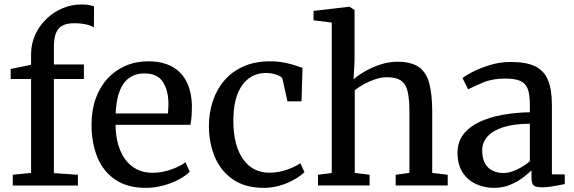

<svg xmlns="http://www.w3.org/2000/svg" viewBox="-20 -850 2631 880"><path d="M38.5 0.5V-49L122.5 -57.5V-488H29V-534L122.5 -553V-602Q122.5 -649.5 141.5 -691Q160.5 -732.5 192.8 -763.5Q225 -794.5 266.2 -812Q307.5 -829.5 351.5 -829.5Q375.5 -829.5 389 -826.8Q402.5 -824 411 -821L410.5 -724Q401.5 -731.5 377 -737.5Q352.5 -743.5 319.5 -743.5Q287.5 -743.5 267.2 -733.2Q247 -723 237 -699.5Q227 -676 227 -635.5V-554.5H364.5V-488H227V-56.5L337 -49V0.5Z M648 11Q564.5 11 509.2 -26Q454 -63 426.8 -128.2Q399.5 -193.5 399.5 -279Q399.5 -345 418.8 -398.5Q438 -452 473 -490Q508 -528 555.5 -548.5Q603 -569 660 -569Q753.5 -569 804.8 -517.8Q856 -466.5 859.5 -370Q859.5 -340 858 -317.5Q856.5 -295 852.5 -278H509.5Q510 -229.5 521.2 -189.2Q532.5 -149 553.8 -119.8Q575 -90.5 606.5 -74.2Q638 -58 679.5 -58Q721.5 -58 764.2 -73Q807 -88 830 -106.5L849.5 -63Q831.5 -44.5 799.8 -27.5Q768 -10.5 728.5 0.2Q689 11 648 11ZM510 -330H749.5Q750.5 -339 751.2 -351.5Q752 -364 752 -373.5Q752 -434.5 726.8 -474Q701.5 -513.5 642 -513.5Q615 -513.5 592 -504Q569 -494.5 551.5 -473.5Q534 -452.5 523.2 -417.2Q512.5 -382 510 -330Z M1189 11Q1105.5 11 1049.8 -26.2Q994 -63.5 966 -127.5Q938 -191.5 937.5 -271.5Q937.5 -333 955.5 -387Q973.5 -441 1009 -482Q1044.5 -523 1097 -546Q1149.5 -569 1218 -569Q1252 -569 1280.5 -563.5Q1309 -558 1331 -551Q1353 -544 1366.5 -539L1362 -385.5H1297.5L1275 -487Q1273.5 -495.5 1261.5 -501.8Q1249.5 -508 1233 -511.8Q1216.5 -515.5 1199.5 -515.5Q1155 -515.5 1121.2 -491.2Q1087.5 -467 1068.8 -419.5Q1050 -372 1049.5 -302Q1049 -240 1061.2 -194.2Q1073.5 -148.5 1095.5 -118.5Q1117.5 -88.5 1147.5 -73.5Q1177.5 -58.5 1213 -58.5Q1243.5 -58.5 1270.5 -65Q1297.5 -71.5 1319.5 -81.5Q1341.5 -91.5 1356.5 -102L1375.5 -61.5Q1359 -44.5 1330 -27.8Q1301 -11 1264.5 0Q1228 11 1189 11Z M1500.5 -57V-746.5L1417 -757V-800L1579.5 -819H1582L1605 -804V-571L1600.5 -486Q1618.5 -503 1650.5 -521.8Q1682.5 -540.5 1722 -553.8Q1761.5 -567 1801 -567Q1864.5 -567 1899.2 -543Q1934 -519 1947.5 -468Q1961 -417 1961 -337V-57.5L2032 -49V0H1793.5V-49L1856.5 -57.5V-337.5Q1856.5 -392 1849.2 -427Q1842 -462 1820 -479Q1798 -496 1754 -496Q1728 -496 1700.8 -487Q1673.5 -478 1648.8 -464.5Q1624 -451 1606 -436.5V-57.5L1674 -49V0H1437.5V-49Z M2244.5 11Q2199.5 11 2161.5 -6.5Q2123.5 -24 2100.2 -59.8Q2077 -95.5 2077 -149.5Q2077 -200 2104.5 -235Q2132 -270 2179 -291.8Q2226 -313.5 2285.2 -324Q2344.5 -334.5 2408.5 -335.5V-371Q2408.5 -416 2399 -442Q2389.5 -468 2365 -479Q2340.5 -490 2295 -490Q2237 -490 2193.2 -471.5Q2149.5 -453 2125.5 -440.5L2100 -492Q2110 -501.5 2143.2 -519Q2176.5 -536.5 2223.2 -551.2Q2270 -566 2321.5 -566Q2392 -566 2433 -546Q2474 -526 2491.8 -482.5Q2509.5 -439 2509.5 -370V-51L2568.5 -50.5V-6.5Q2557.5 -4 2539.2 -0.5Q2521 3 2501 5.8Q2481 8.5 2464 8.5Q2437.5 8.5 2426.8 0.5Q2416 -7.5 2416 -37V-69Q2403.5 -56.5 2379 -37.5Q2354.5 -18.5 2320.2 -3.8Q2286 11 2244.5 11ZM2288 -57Q2315 -57 2348.8 -72.8Q2382.5 -88.5 2408.5 -111V-283Q2334 -282.5 2285.5 -266.5Q2237 -250.5 2213.5 -223.2Q2190 -196 2190 -161.5Q2190 -124.5 2202.8 -101.5Q2215.5 -78.5 2237.8 -67.8Q2260 -57 2288 -57Z"/></svg>

Font: Merriweather 20pt
Style: Regular
Weight: 400
Version: Version 2.100